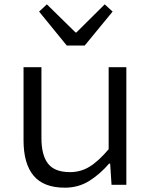

<svg xmlns="http://www.w3.org/2000/svg" viewBox="-20 -847 707 880"><path d="M276.9 13.2Q180.2 13.2 134 -41.7Q87.9 -96.7 87.9 -204.1V-539.1H169.9V-214.8Q169.9 -135.7 200.2 -96.9Q230.5 -58.1 300.8 -58.1Q349.6 -58.1 390.1 -82.8Q430.7 -107.4 478 -163.1V-539.1H559.1V0H491.2L484.9 -97.2H480Q438 -48.3 388.7 -17.6Q339.4 13.2 276.9 13.2ZM286.1 -638.2 159.2 -793.9 194.8 -827.1 326.2 -698.2H330.1L460 -827.1L496.1 -793.9L368.2 -638.2Z"/></svg>

Font: Shanggu Mono N
Style: Regular
Weight: 350
Designer: GuiWonder
Version: Version 1.021